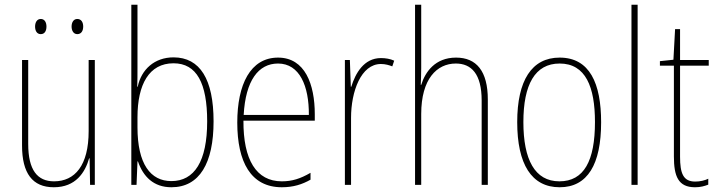

<svg xmlns="http://www.w3.org/2000/svg" viewBox="-20 -780 3028 810"><path d="M128 -668C128 -651 135 -636 152 -636C168 -636 176 -649 176 -668C176 -686 168 -700 152 -700C135 -700 128 -684 128 -668ZM282 -668C282 -651 290 -636 306 -636C323 -636 331 -650 331 -668C331 -686 323 -700 306 -700C290 -700 282 -685 282 -668ZM380 -527H354V-227C354 -82 296 -15 208 -15C138 -15 99 -62 99 -173V-527H73V-166C73 -49 117 10 207 10C300 10 339 -53 356 -112H358L360 0H380Z M560 -494V-760H534V0H556L560 -99H562C584 -35 628 10 703 10C822 10 881 -92 881 -268C881 -445 824 -538 712 -538C632 -538 576 -487 561 -414H559C560 -436 560 -469 560 -494ZM712 -513C810 -513 854 -429 854 -268C854 -99 800 -16 703 -16C615 -16 560 -88 560 -243V-285C560 -424 609 -513 712 -513Z M1153 -537C1036 -537 981 -423 981 -263C981 -97 1038 10 1169 10C1217 10 1255 -2 1290 -22V-51C1247 -26 1212 -15 1169 -15C1061 -15 1006 -106 1007 -271H1308V-298C1308 -424 1267 -537 1153 -537ZM1153 -512C1244 -512 1284 -417 1283 -295H1008C1016 -440 1070 -512 1153 -512Z M1587 -535C1515 -535 1479 -470 1462 -414H1460L1456 -527H1435V0H1461V-283C1461 -394 1503 -510 1587 -510C1606 -510 1622 -505 1635 -500L1643 -524C1626 -532 1606 -535 1587 -535Z M1757 -493V-760H1731V0H1757V-299C1757 -447 1823 -512 1903 -512C1968 -512 2012 -469 2012 -356V0H2038V-360C2038 -480 1990 -537 1904 -537C1816 -537 1774 -477 1757 -422H1755C1756 -446 1757 -463 1757 -493Z M2516 -264C2516 -428 2468 -537 2341 -537C2223 -537 2162 -440 2162 -265C2162 -88 2222 10 2341 10C2459 10 2516 -87 2516 -264ZM2188 -265C2188 -423 2237 -512 2341 -512C2451 -512 2490 -413 2490 -265C2490 -102 2444 -15 2340 -15C2236 -15 2188 -107 2188 -265Z M2670 0V-760H2644V0Z M2913 -14C2862 -14 2849 -49 2849 -119V-503H2970V-527H2849V-657H2828L2821 -528L2764 -522V-503H2823V-120C2823 -37 2841 10 2912 10C2936 10 2952 5 2968 -1V-26C2954 -19 2934 -14 2913 -14Z"/></svg>

Font: Noto Sans Hebrew Condensed Thin
Style: Regular
Weight: 100
Width: 3
Designer: Monotype Design Team
Foundry: Monotype Imaging Inc.
Version: Version 2.004